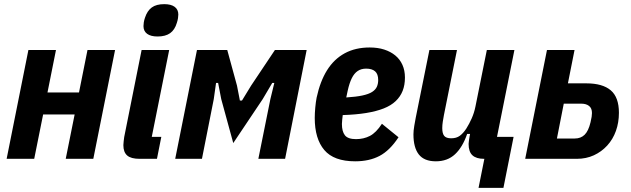

<svg xmlns="http://www.w3.org/2000/svg" viewBox="-20 -766 3045 926"><path d="M12 0 117 -525H250L209 -320H361L402 -525H535L430 0H297L340 -214H188L145 0Z M740 -590Q707 -590 689.5 -603Q672 -616 672 -640Q672 -648 673.5 -658Q675 -668 679 -680Q690 -714 712 -730Q734 -746 772 -746Q805 -746 822.5 -733Q840 -720 840 -696Q840 -689 838.5 -678.5Q837 -668 833 -656Q823 -622 800.5 -606Q778 -590 740 -590ZM737 0H653Q612 0 593.5 -16Q575 -32 575 -66Q575 -74 576.5 -85Q578 -96 579 -105L663 -525H796L712 -106H758Z M825 0 930 -525H1076L1123 -353L1137 -281H1147L1191 -353L1306 -525H1459L1355 0H1226L1284 -288L1303 -366H1293L1247 -288L1105 -76L1047 -288L1032 -366H1022L1011 -288L954 0Z M1693 12Q1590 12 1544 -42.5Q1498 -97 1498 -197Q1498 -220 1500.5 -247Q1503 -274 1507 -295Q1524 -374 1557.5 -427.5Q1591 -481 1642.5 -509Q1694 -537 1763 -537Q1802 -537 1833 -527Q1864 -517 1886.5 -498.5Q1909 -480 1921 -453Q1933 -426 1933 -392Q1933 -356 1922 -328Q1911 -300 1888.5 -278.5Q1866 -257 1830.5 -243Q1795 -229 1746 -221Q1697 -213 1633 -211Q1632 -202 1630.5 -189Q1629 -176 1629 -168Q1629 -132 1643.5 -113.5Q1658 -95 1697 -95Q1734 -95 1764 -110.5Q1794 -126 1822 -169L1902 -104Q1860 -40 1810.5 -14Q1761 12 1693 12ZM1746 -435Q1722 -435 1705 -423.5Q1688 -412 1676.5 -388.5Q1665 -365 1657 -329L1650 -296Q1698 -299 1728 -305.5Q1758 -312 1774.5 -322.5Q1791 -333 1797.5 -347.5Q1804 -362 1804 -380Q1804 -409 1789 -422Q1774 -435 1746 -435Z M2288 140 2316 0H2314Q2277 0 2258.5 -17Q2240 -34 2240 -72Q2240 -79 2241.5 -87Q2243 -95 2244 -103L2247 -120H2233Q2211 -56 2174.5 -22Q2138 12 2082 12Q2026 12 2000 -21Q1974 -54 1974 -118Q1974 -135 1978 -159Q1982 -183 1985 -198L2051 -525H2184L2121 -211Q2118 -195 2115.5 -179Q2113 -163 2113 -148Q2113 -122 2122.5 -110.5Q2132 -99 2156 -99Q2181 -99 2197.5 -111Q2214 -123 2229 -146Q2243 -168 2255 -195Q2267 -222 2273 -252L2328 -525H2461L2377 -106H2457L2408 140Z M2513 0 2618 -525H2751L2719 -364H2808Q2886 -364 2925.5 -330.5Q2965 -297 2965 -222Q2965 -175 2950.5 -134.5Q2936 -94 2908.5 -64Q2881 -34 2844 -17Q2807 0 2762 0ZM2666 -98H2752Q2781 -98 2799.5 -116Q2818 -134 2828 -176Q2832 -193 2833.5 -203Q2835 -213 2835 -221Q2835 -244 2821 -255Q2807 -266 2784 -266H2699Z"/></svg>

Font: IBM Plex Sans Condensed
Style: Bold Italic
Weight: 700
Width: 3
Italic angle: -11.31°
Designer: Mike Abbink, Paul van der Laan, Pieter van Rosmalen
Foundry: Bold Monday
Version: Version 3.201